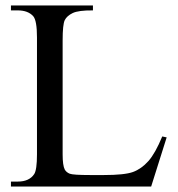

<svg xmlns="http://www.w3.org/2000/svg" viewBox="-20 -682 651 702"><path d="M573.2 -183.1 589.4 -179.7 532.7 0H20V-18.1H44.9Q86.9 -18.1 105 -45.4Q115.2 -61 115.2 -117.7V-544.9Q115.2 -606.9 101.6 -622.6Q82.5 -644 44.9 -644H20V-662.1H319.8V-644Q267.1 -644.5 245.8 -634.3Q224.6 -624 216.8 -608.4Q209 -592.8 209 -533.7V-117.7Q209 -77.1 216.8 -62Q222.7 -51.8 234.9 -46.9Q247.1 -42 311 -42H359.4Q435.5 -42 466.3 -53.2Q497.1 -64.5 522.5 -93Q547.9 -121.6 573.2 -183.1Z"/></svg>

Font: Jameel Khushkhat-L
Style: Regular
Weight: 400
Version: Version 3.5